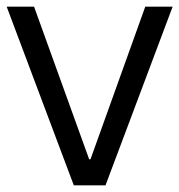

<svg xmlns="http://www.w3.org/2000/svg" viewBox="-20 -555 537 575"><path d="M201 0H296L497 -535H415L251 -78H247L82 -535H0Z"/></svg>

Font: Frost Regular
Style: Regular
Weight: 400
Designer: Lee Frost
Foundry: Lee Frost for Ice Communication Norge AS
Version: Version 2.011;hotconv 1.0.107;makeotfexe 2.5.65593